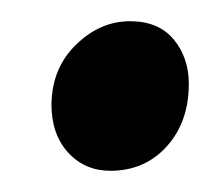

<svg xmlns="http://www.w3.org/2000/svg" viewBox="-20 -466 199 181"><path d="M28.5 -367.5Q29 -402 51.8 -424Q74.5 -446 102.5 -446Q129.5 -446 143.8 -428.8Q158 -411.5 158 -387Q158 -351 137.2 -328Q116.5 -305 84 -305Q60 -305 44.2 -322.2Q28.5 -339.5 28.5 -367.5Z"/></svg>

Font: Merriweather Light 18pt Medium
Style: Italic
Weight: 500
Italic angle: -7.8°
Version: Version 2.101